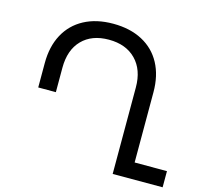

<svg xmlns="http://www.w3.org/2000/svg" viewBox="-109 -887 1077 1010"><g transform="rotate(15 430.0 -382.0)"><path d="M860 -88V0H588V-471Q588 -567 534 -622Q480 -677 387 -677Q294 -677 241 -622.5Q188 -568 188 -471V-338H92V-471Q92 -561 127.5 -627Q163 -693 229.5 -728.5Q296 -764 387 -764Q479 -764 546 -728.5Q613 -693 648.5 -627Q684 -561 684 -471V-88Z"/></g></svg>

Font: Montserrat arm2
Style: Regular
Weight: 400
Designer: Julieta Ulanovsky
Foundry: Julieta Ulanovsky
Version: Version 6.000